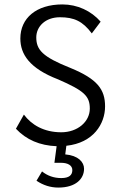

<svg xmlns="http://www.w3.org/2000/svg" viewBox="-20 -651 540 868"><path d="M244 197C323 197 360 157 360 112C360 82 334 52 275 47L280 8C402 -5 455 -91 455 -170C455 -247 420 -294 298 -344C172 -394 144 -426 144 -482C144 -531 185 -573 251 -573C315 -573 354 -555 395 -500L435 -553C392 -602 330 -631 262 -631C144 -631 72 -569 72 -477C72 -406 113 -342 243 -292C360 -241 386 -217 386 -160C386 -101 331 -53 257 -53C178 -53 122 -87 88 -133L52 -69C99 -19 160 7 236 10L226 85H256C287 85 307 97 307 118C307 141 292 154 257 154C224 154 195 144 170 124L145 166C176 187 209 197 244 197Z"/></svg>

Font: Inconsolata
Style: Regular
Weight: 400
Monospace: yes
Designer: Raph Levien, Cyreal, Brenton Simpson
Foundry: Raph Levien, Cyreal, Google
Version: Version 3.100